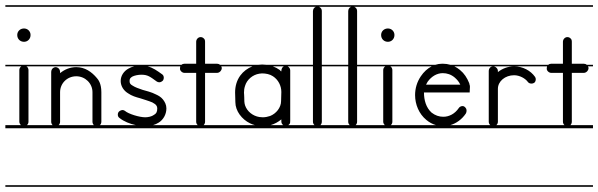

<svg xmlns="http://www.w3.org/2000/svg" viewBox="-23 -483 2290 735"><path d="M94 -349C94 -363 83 -374 69 -374C54 -374 43 -363 43 -349C43 -334 54 -323 69 -323C83 -323 94 -334 94 -349ZM-2.5 226V232H140V226ZM-2.5 -235V-229H58.7C54.1 -225.9 51 -220.6 51 -215V-17C51 -12.1 53.6 -7.3 57.3 -4H-2.5V8H140V-4H80.1C84 -7.3 86 -12.1 86 -17V-215C86 -219 84 -224 81 -227C80 -227.7 79.1 -228.4 78.1 -229H140V-235ZM-2.5 -463V-457H140V-463Z M269 -226C245 -226 224 -217 207 -203V-207C207 -214 204 -220 199 -223C196 -225 193 -226 190 -226C187 -226 184 -225 181 -223C176 -220 173 -214 173 -207V-150V-130V-17C173 -12.1 175 -7.3 178.4 -4H137.5V8H400V-4H359.6C363 -7.3 365 -12.1 365 -17V-130C365 -164 353 -178 348 -184C328 -208 302 -226 269 -226ZM137.5 226V232H400V226ZM137.5 -235V-229H400V-235ZM137.5 -463V-457H400V-463ZM201.6 -4C205 -7.3 207 -12.1 207 -17V-130C207 -164 234 -191 269 -191C303 -191 331 -164 331 -130V-17C331 -12.1 333 -7.3 336.4 -4Z M397.5 226V232H652V226ZM397.5 -235V-229H490.6C482.7 -227.1 475 -224.2 468 -220C452 -211 439 -194 439 -173C439 -152 452 -135 467 -126C481 -116 498 -111 513 -107C528 -102 546 -97 560 -91C567 -87 572 -84 575 -80C578 -76 579 -73 579 -68C579 -54 575 -48 566 -43C558 -37 544 -34 533 -34C510 -34 469 -47 456 -58C451 -62 445 -63 439 -60C436 -59 428 -55 428 -44C428 -39 430 -34 435 -31C451.2 -18 474.1 -8.9 497 -4H397.5V8H652V-4H562.9C570.4 -6.2 577.9 -9.4 585 -14C601 -24 614 -44 614 -68C614 -82 608 -93 601 -102C594 -111 584 -117 575 -121C556 -131 536 -135 523 -139C508 -144 494 -149 485 -155C476 -160 473 -164 473 -173C473 -182 476 -185 484 -190C492 -194 506 -197 518 -197C543 -197 552 -189 577 -171C580 -169 583 -168 587 -168C592 -168 597 -171 601 -175C603 -178 604 -182 604 -185C604 -191 602 -196 597 -199C578.7 -212.2 562.5 -223.7 542.2 -229H652V-235ZM397.5 -463V-457H652V-463Z M745 -341C736 -341 728 -333 728 -323V-239H683C679 -239 675 -237.7 671.9 -235H649.5V-229H667.2C667.2 -227.1 666 -224.5 666 -222C666 -219 666 -216 668 -213C671 -208 677 -204 683 -204H728V-17C728 -12.1 730 -7.3 733.9 -4H649.5V8H843V-4H756.6C760 -7.3 762 -12.1 762 -17V-204H808C814 -204 820 -208 823 -213C825 -216 826 -219 826 -222C826 -224.5 825.3 -227.1 823.9 -229H843V-235H819.1C816 -237.7 812 -239 808 -239H762V-323C762 -328 761 -333 757 -336C754 -339 750 -341 745 -341ZM649.5 226V232H843V226ZM649.5 -463V-457H843V-463Z M980 -202C995 -202 1010 -199 1022 -191C1042 -178 1054 -155 1054 -131C1054 -120 1053 -108 1053 -96C1053 -71 1034 -48 1011 -39C1002 -36 993 -34 983 -34C979 -34 974 -35 970 -35C945 -39 923 -56 915 -80C912 -89 912 -100 912 -110C912 -123 911 -122 911 -128C911 -137 912 -145 915 -154C922 -178 944 -197 970 -201C973 -201 977 -202 980 -202ZM980 -236C975.3 -236 970.7 -235.7 966.1 -235H840.5V-229H943.2C925 -221.9 908.6 -209.8 897 -194C883 -175 877 -152 877 -129C877 -117 878 -104 878 -92C878 -58 903 -26 934 -11C940 -8 946.3 -5.7 952.7 -4H840.5V8H1123V-4H1080.8C1082.3 -5 1083.7 -6.4 1085 -8C1088 -11 1088 -16 1088 -21V-214C1088 -220.3 1083.6 -226.1 1078.3 -229H1123V-235H996.7C991.5 -235.7 986.2 -236 981 -236ZM840.5 226V232H1123V226ZM840.5 -463V-457H1123V-463ZM1012.8 -4C1027.9 -8.3 1042.1 -16 1054 -26C1054 -20 1053 -12 1058 -7C1058.9 -5.8 1059.9 -4.8 1061.1 -4ZM1063.3 -229C1057.1 -225.9 1054 -218 1054 -211C1054 -207 1049 -214 1048 -215C1040 -220.9 1031 -225.6 1021.6 -229Z M1120.5 226V232H1258V226ZM1120.5 -463V-457H1186.1C1179.4 -454.6 1175 -447.9 1175 -440V-235H1120.5V-229H1175V-17C1175 -12.1 1177 -7.3 1180.9 -4H1120.5V8H1258V-4H1203.6C1207 -7.3 1209 -12.1 1209 -17V-229H1258V-235H1209V-440C1209 -445 1208 -449 1204 -453C1202.3 -454.7 1200.2 -456.1 1197.8 -457H1258V-463Z M1255.5 226V232H1393V226ZM1255.5 -463V-457H1321.1C1314.4 -454.6 1310 -447.9 1310 -440V-235H1255.5V-229H1310V-17C1310 -12.1 1312 -7.3 1315.9 -4H1255.5V8H1393V-4H1338.6C1342 -7.3 1344 -12.1 1344 -17V-229H1393V-235H1344V-440C1344 -445 1343 -449 1339 -453C1337.3 -454.7 1335.2 -456.1 1332.8 -457H1393V-463Z M1487 -349C1487 -363 1476 -374 1462 -374C1447 -374 1436 -363 1436 -349C1436 -334 1447 -323 1462 -323C1476 -323 1487 -334 1487 -349ZM1390.5 226V232H1533V226ZM1390.5 -235V-229H1451.7C1447.1 -225.9 1444 -220.6 1444 -215V-17C1444 -12.1 1446.6 -7.3 1450.3 -4H1390.5V8H1533V-4H1473.1C1477 -7.3 1479 -12.1 1479 -17V-215C1479 -219 1477 -224 1474 -227C1473 -227.7 1472.1 -228.4 1471.1 -229H1533V-235ZM1390.5 -463V-457H1533V-463Z M1672 -203C1688 -203 1704 -198 1718 -186C1727 -178 1734 -170 1739 -159H1608C1610 -163 1612 -166 1614 -170C1629 -191 1650 -203 1672 -203ZM1530.5 226V232H1815V226ZM1530.5 -463V-457H1815V-463ZM1645.9 -4H1530.5V8H1815V-4H1700.7C1723.7 -10.7 1744.9 -25.8 1760 -48C1763 -53 1764 -60 1762 -66C1759 -72 1754 -77 1748 -77C1742 -77 1736 -74 1733 -69C1718 -47 1696 -36 1674 -36C1658 -36 1643 -41 1629 -52C1608 -71 1600 -100 1600 -129H1775C1775 -139 1776 -145 1776 -151C1776 -154 1775 -156 1775 -159H1774C1774 -161 1774 -163 1773 -165C1765 -185 1754 -202 1738 -215C1731.3 -220.7 1724 -225.3 1716.5 -229H1815V-235H1700.9C1691.8 -237.7 1682.4 -239 1673 -239H1669C1660.4 -239 1651.9 -237.6 1643.7 -235H1530.5V-229H1629.3C1613.5 -220.8 1599.2 -207.8 1588 -191C1573 -169 1566 -144 1566 -119C1566 -83 1581 -47 1609 -24C1620.2 -14.5 1632.9 -7.9 1645.9 -4Z M1812.5 226V232H2056V226ZM1812.5 -235V-229H1865H1945C1921 -229 1899 -220 1883 -207V-211C1883 -216 1881 -220 1878 -223C1874 -227 1870 -229 1865 -229C1855 -229 1848 -221 1848 -211V-17C1848 -12.1 1850 -7.3 1853.9 -4H1812.5V8H2056V-4H1877.1C1881 -7.3 1883 -12.1 1883 -17V-143C1883 -172 1911 -195 1945 -195C1966 -195 1988 -183 1998 -169C2001 -165 2006 -163 2012 -163C2015 -163 2019 -164 2022 -166C2026 -169 2028 -174 2028 -180C2028 -183 2027 -186 2025 -189C2008 -213 1978 -229 1945 -229H2056V-235ZM1812.5 -463V-457H2056V-463Z M2149 -341C2140 -341 2132 -333 2132 -323V-239H2087C2083 -239 2079 -237.7 2075.9 -235H2053.5V-229H2071.2C2071.2 -227.1 2070 -224.5 2070 -222C2070 -219 2070 -216 2072 -213C2075 -208 2081 -204 2087 -204H2132V-17C2132 -12.1 2134 -7.3 2137.9 -4H2053.5V8H2247V-4H2160.6C2164 -7.3 2166 -12.1 2166 -17V-204H2212C2218 -204 2224 -208 2227 -213C2229 -216 2230 -219 2230 -222C2230 -224.5 2229.3 -227.1 2227.9 -229H2247V-235H2223.1C2220 -237.7 2216 -239 2212 -239H2166V-323C2166 -328 2165 -333 2161 -336C2158 -339 2154 -341 2149 -341ZM2053.5 226V232H2247V226ZM2053.5 -463V-457H2247V-463Z"/></svg>

Font: LetsTraceRuled
Style: Medium
Weight: 500
Version: Version 003.000